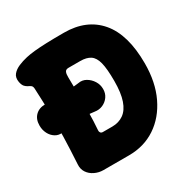

<svg xmlns="http://www.w3.org/2000/svg" viewBox="-214 -825 950 981"><g transform="rotate(-30 261.5 -334.5)"><path d="M-51 -341Q-51 -377 -29.5 -398.5Q-8 -420 28 -420Q80 -420 129.5 -421Q179 -422 229 -429Q254 -434 275.5 -421.5Q297 -409 310.5 -387.5Q324 -366 324 -341V-339Q324 -314 310.5 -295Q297 -276 275.5 -266.5Q254 -257 229 -261Q180 -268 131.5 -263Q83 -258 34 -251Q10 -247 -9.5 -259Q-29 -271 -40 -292.5Q-51 -314 -51 -339ZM118 20Q92 20 68 8.5Q44 -3 30.5 -23.5Q17 -44 19 -71Q24 -155 26 -226.5Q28 -298 27 -367.5Q26 -437 22 -517Q21 -530 14.5 -535Q8 -540 -1 -544Q-10 -548 -18.5 -557Q-27 -566 -31 -586Q-36 -614 -22 -631Q-8 -648 16.5 -658.5Q41 -669 68 -675Q90 -680 119 -683Q148 -686 190 -687.5Q232 -689 294 -689Q427 -689 500.5 -603Q574 -517 574 -347Q574 -236 534.5 -153.5Q495 -71 426.5 -25.5Q358 20 269 20ZM196 -170Q195 -162 199.5 -156Q204 -150 213 -150H269Q307 -150 335.5 -170Q364 -190 379 -233.5Q394 -277 394 -347Q394 -419 384.5 -456Q375 -493 353 -507.5Q331 -522 294 -522H225Q209 -522 204 -511.5Q199 -501 199.5 -482.5Q200 -464 200 -441Q201 -413 201 -369.5Q201 -326 200.5 -274Q200 -222 196 -170Z"/></g></svg>

Font: Winky Sans ExtraBold
Style: Regular
Weight: 800
Designer: Simon Atzbach
Foundry: typofactur
Version: Version 1.205